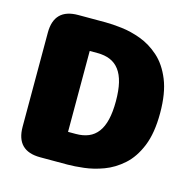

<svg xmlns="http://www.w3.org/2000/svg" viewBox="-94 -713 807 807"><g transform="rotate(15 309.5 -309.5)"><path d="M268.5 -619Q298 -619 339 -614.2Q380 -609.5 423.2 -593.5Q466.5 -577.5 504.2 -544Q542 -510.5 565.2 -453.5Q588.5 -396.5 588.5 -309.5Q588.5 -222.5 565.2 -165.5Q542 -108.5 504.2 -75Q466.5 -41.5 423.2 -25.5Q380 -9.5 339 -4.8Q298 0 268.5 0H149.5Q45 0 45 -105V-514.5Q45 -619 149.5 -619ZM268.5 -133.5Q300.5 -133.5 324.2 -143.5Q348 -153.5 364 -174.8Q380 -196 388 -229.5Q396 -263 396 -309.5Q396 -356.5 388 -389.8Q380 -423 364 -444.2Q348 -465.5 324.2 -475.5Q300.5 -485.5 268.5 -485.5H235V-133.5Z"/></g></svg>

Font: Sono ExtraLight Monospace ExtraBold
Style: Regular
Weight: 800
Version: Version 2.112